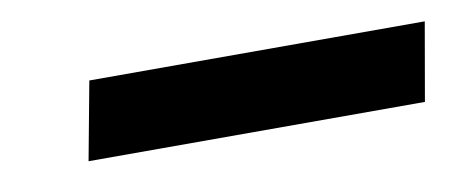

<svg xmlns="http://www.w3.org/2000/svg" viewBox="-27 -733 499 208"><g transform="rotate(-10 222.0 -629.0)"><path d="M59 -586 75 -672H444L429 -586Z"/></g></svg>

Font: DM Sans 18pt SemiBold
Style: Italic
Weight: 600
Italic angle: -10°
Designer: Colophon Foundry, Jonny Pinhorn
Foundry: Colophon Foundry
Version: Version 4.004;gftools[0.9.30]